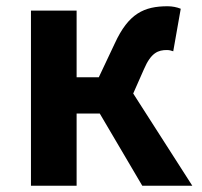

<svg xmlns="http://www.w3.org/2000/svg" viewBox="-20 -594 645 614"><path d="M406 -295 440 -372C463 -426 486 -434 514 -434C522 -434 528 -432 534 -430L558 -566C546 -571 531 -574 516 -574C441 -574 391 -551 347 -455L296 -347H225V-560H79V0H225V-231H299L435 0H595Z"/></svg>

Font: Noto Sans T Chinese Bold
Style: Bold
Weight: 700
Designer: Ryoko NISHIZUKA (kana & ideographs); Paul D. Hunt (Latin, Greek & Cyrillic); Wenlong ZHANG (bopomofo); Sandoll Communica
Foundry: Adobe Systems Incorporated
Version: Version 1.000;PS 1;hotconv 1.0.78;makeotf.lib2.5.61930